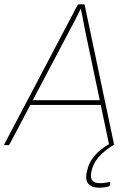

<svg xmlns="http://www.w3.org/2000/svg" viewBox="-38 -675 590 893"><path d="M-16 0Q-17 0 -18 -1Q-19 -2 -18 -4L322 -650Q324 -655 328 -655H352Q355 -655 356 -651L492 -5Q493 0 488 0H473Q470 0 469 -4L357 -537Q353 -561 348 -584.5Q343 -608 338 -634H337Q325 -609 312.5 -584Q300 -559 286 -534L6 -3Q5 0 1 0ZM95 -187 107 -209H431L435 -187ZM423 198Q389 198 374 181Q359 164 364 132L366 125Q373 84 401 50.5Q429 17 477 -9L492 -2Q444 28 419 57.5Q394 87 387 124L386 131Q382 154 392.5 165.5Q403 177 427 177Q441 177 451 175Q461 173 470 172Q473 171 474.5 171.5Q476 172 475 175L473 186Q472 191 468 192Q458 195 446 196.5Q434 198 423 198Z"/></svg>

Font: Sofia Sans Thin
Style: Italic
Weight: 250
Italic angle: -9°
Version: Version 4.100-B